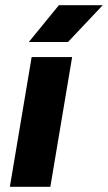

<svg xmlns="http://www.w3.org/2000/svg" viewBox="-20 -720 416 740"><path d="M18 0 102 -500H258L174 0ZM91 -558 207 -700H376L242 -558Z"/></svg>

Font: Figtree ExtraBold
Style: Italic
Weight: 800
Italic angle: -9.5°
Foundry: Erik Kennedy
Version: Version 2.001;gftools[0.9.30]